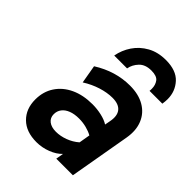

<svg xmlns="http://www.w3.org/2000/svg" viewBox="-217 -848 967 967"><g transform="rotate(45 266.5 -365.0)"><path d="M218.8 12Q145.4 12 104.1 -28.7Q62.8 -69.4 62.8 -136Q62.8 -192.2 90.6 -234.3Q118.4 -276.5 168.2 -299.8Q218 -323 284.6 -323Q317 -323 348.9 -315.7Q380.7 -308.4 400.8 -295.4L406.2 -324Q415.3 -369.6 396.2 -393.4Q377.1 -417.2 332.4 -417.2Q295 -417.2 252.7 -403.9Q210.4 -390.6 171 -365.6L154 -463.6Q201.2 -493.4 250.5 -508.2Q299.8 -523 351 -523Q412.7 -523 454.9 -498.4Q497.2 -473.8 515.5 -429.4Q533.9 -384.9 523.8 -326L466.8 0H348.6L355.6 -40.8Q332.9 -16.8 295.5 -2.4Q258.2 12 218.8 12ZM251.2 -94.4Q282.5 -94.4 315.1 -106.5Q347.6 -118.6 373.4 -141L383.6 -200.6Q365 -211.1 339.9 -217.6Q314.8 -224.2 287.2 -224.2Q254.2 -224.2 230.4 -214.9Q206.6 -205.7 193.8 -188.8Q181 -172 181 -149.4Q181 -123.6 199.9 -109Q218.9 -94.4 251.2 -94.4ZM187.6 -573.6Q195.6 -618.4 221.4 -656.8Q247.2 -695.1 289.2 -718.5Q331.1 -742 388 -742Q461.8 -742 497.6 -702.7Q533.4 -663.4 533.4 -608.4Q533.4 -600.3 532.6 -591.5Q531.9 -582.6 530.4 -573.6H439.2Q439.6 -577.2 439.8 -581.3Q440 -585.4 440 -589Q440 -615.7 426.3 -634.2Q412.6 -652.8 373.8 -652.8Q330.9 -652.8 307.9 -628.7Q284.9 -604.6 279.2 -573.6Z"/></g></svg>

Font: Overpass
Style: Italic
Weight: 400
Italic angle: -10°
Designer: Delve Withrington, Dave Bailey, Thomas Jockin
Foundry: Delve Fonts LLC
Version: Version 4.000